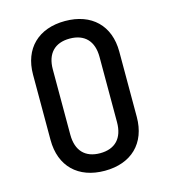

<svg xmlns="http://www.w3.org/2000/svg" viewBox="-111 -829 823 929"><g transform="rotate(-15 300.0 -365.0)"><path d="M300 10C433 10 516 -70 516 -202V-529C516 -660 433 -740 300 -740C167 -740 84 -660 84 -529V-202C84 -70 167 10 300 10ZM300 -78C225 -78 183 -122 183 -202V-529C183 -608 225 -652 300 -652C375 -652 417 -608 417 -529V-202C417 -122 375 -78 300 -78Z"/></g></svg>

Font: Tekne LDO Medium
Style: Regular
Weight: 500
Monospace: yes
Designer: Alessio Laiso, Mario Rullo, Paolo Rosset
Foundry: Alessio Laiso
Version: Version 1.000;hotconv 1.0.109;makeotfexe 2.5.65596